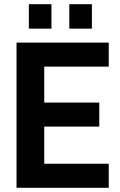

<svg xmlns="http://www.w3.org/2000/svg" viewBox="-20 -893 571 913"><path d="M190.4 -576.2V-405.3H452.1V-291H190.4V-114.3H497.1V0H58.6V-690.4H497.1V-576.2ZM117.2 -873H224.6V-756.8H117.2ZM309.6 -873H417V-756.8H309.6Z"/></svg>

Font: Dinish
Style: Bold
Weight: 700
Designer: Bert Driehuis
Foundry: Playbeing
Version: Version 3.006; git-39231f3c-release